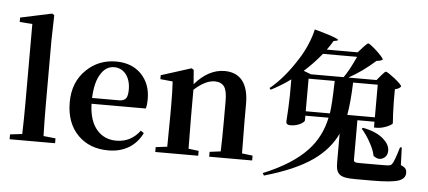

<svg xmlns="http://www.w3.org/2000/svg" viewBox="-58 -997 2722 1220"><g transform="rotate(5 1303.0 -387.5)"><path d="M322 0V-31L245 -39C243 -103 242 -168 242 -235V-651L246 -810L232 -819L31 -776V-748L112 -742V-235C112 -168 111 -103 109 -40L32 -31V0Z M663 16C762 16 838 -30 878 -113L858 -127C820 -76 770 -50 708 -50C657 -50 616 -68 585 -103C551 -141 533 -197 531 -270H877C882 -286 884 -307 884 -332C884 -396 864 -448 825 -489C785 -530 731 -551 664 -551C590 -551 527 -526 476 -477C420 -424 392 -354 392 -268C392 -179 418 -109 469 -58C518 -9 582 16 663 16ZM531 -307C534 -376 547 -429 572 -465C593 -498 621 -514 655 -514C716 -514 759 -461 759 -381C759 -354 755 -336 748 -325C739 -313 724 -307 702 -307Z M1235 0V-31L1170 -39C1169 -115 1168 -180 1168 -235V-415C1215 -458 1259 -480 1299 -480C1326 -480 1346 -471 1359 -454C1372 -436 1378 -406 1378 -363V-235C1378 -161 1377 -96 1375 -40L1305 -31V0H1579V-31L1511 -39C1510 -115 1509 -180 1509 -235V-357C1509 -422 1495 -471 1468 -504C1442 -535 1405 -551 1356 -551C1287 -551 1224 -517 1166 -450L1159 -541L1145 -550L953 -489V-464L1032 -456C1035 -413 1036 -364 1036 -307V-235C1036 -181 1035 -116 1034 -40L961 -31V0Z M1662 89C1791 52 1894 8 1969 -45C2037 -93 2087 -151 2118 -218V-36C2118 41 2141 61 2240 61H2348C2431 61 2488 56 2519 45C2547 35 2561 18 2561 -6C2561 -29 2552 -41 2523 -53L2519 -165H2508C2490 -105 2477 -69 2468 -57C2463 -49 2455 -45 2442 -44C2432 -43 2404 -43 2358 -43H2261C2245 -43 2235 -44 2230 -47C2225 -50 2223 -55 2223 -63V-302V-313H2332V-276H2351C2368 -276 2388 -280 2411 -289C2433 -298 2446 -306 2449 -313C2446 -348 2444 -395 2443 -456V-530C2462 -534 2475 -541 2481 -551C2481 -566 2390 -636 2377 -636C2373 -636 2366 -630 2356 -618C2351 -613 2348 -610 2346 -607L2322 -578H2142C2197 -608 2254 -648 2311 -699C2331 -701 2344 -705 2350 -711C2350 -726 2263 -805 2250 -805C2246 -805 2238 -799 2226 -786C2221 -781 2218 -777 2215 -774L2187 -743H1990C2004 -762 2017 -781 2028 -801L2047 -805C2060 -808 2059 -812 2044 -819C2024 -829 1977 -844 1903 -864C1892 -808 1858 -728 1822 -673C1769 -588 1712 -519 1649 -468L1657 -458C1698 -479 1740 -504 1782 -535V-438C1781 -380 1778 -322 1774 -264C1774 -251 1783 -244 1801 -244C1825 -244 1847 -249 1867 -260C1883 -269 1891 -277 1891 -283V-313H2039C2022 -231 1986 -161 1933 -104C1871 -37 1778 23 1653 74ZM2407 -87C2426 -97 2435 -114 2435 -138C2434 -164 2421 -188 2396 -210C2366 -237 2322 -257 2263 -268L2255 -262C2276 -238 2294 -212 2309 -185C2328 -152 2340 -123 2345 -96C2368 -79 2388 -76 2407 -87ZM1891 -549H2058C2058 -545 2058 -539 2057 -530C2055 -443 2051 -380 2045 -341H1891ZM2156 -341C2165 -390 2172 -460 2175 -549H2332V-341ZM1856 -596C1895 -631 1933 -670 1968 -714H2186C2159 -655 2135 -610 2112 -578H1903Z"/></g></svg>

Font: AllPunType Bold
Style: Regular
Weight: 700
Version: 1.0